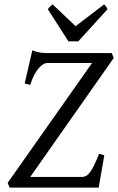

<svg xmlns="http://www.w3.org/2000/svg" viewBox="-20 -858 540 878"><path d="M118.2 -48.8H355Q364.7 -48.8 373.5 -53.5Q382.3 -58.1 391.4 -70.1Q400.4 -82 410.4 -102.5Q420.4 -123 433.1 -154.8L457 -147.9Q454.1 -131.8 450.7 -112.1Q447.3 -92.3 443.8 -72Q440.4 -51.8 437 -33Q433.6 -14.2 431.2 0H23.9L15.1 -22L400.9 -569.8H194.8Q187.5 -569.8 178 -564.5Q168.5 -559.1 158 -547.4Q147.5 -535.6 137.2 -516.6Q127 -497.6 118.2 -470.2L92.8 -476.1L127.9 -627.9Q139.6 -623 149.4 -620.6Q159.2 -618.2 168.9 -616.9Q178.7 -615.7 189 -615.5Q199.2 -615.2 211.9 -615.2H491.2L500 -592.8ZM337.9 -668.9H293L198.7 -815.9Q205.6 -825.2 209.5 -828.6Q213.4 -832 220.7 -837.9L325.7 -738.3L456.1 -837.9Q461.9 -832.5 464.6 -828.9Q467.3 -825.2 471.7 -815.9Z"/></svg>

Font: Gentium Plus Phon
Style: Italic
Weight: 400
Italic angle: -8°
Designer: J. Victor Gaultney, Annie Olsen, Iska Routamaa, Becca Hirsbrunner
Foundry: SIL International
Version: Version 5.000